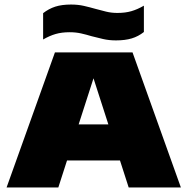

<svg xmlns="http://www.w3.org/2000/svg" viewBox="-20 -826 826 846"><path d="M9 0 222 -595H564L777 0H547L382 -512H402L237 0ZM232 -119 286 -278H499L552 -119ZM491 -648Q460.5 -648 434.5 -654Q408.5 -660 383.5 -666.5Q360.5 -673.5 337 -678.8Q313.5 -684 287 -684Q252 -684 225.2 -676.2Q198.5 -668.5 170 -652V-768Q195 -787.5 223.8 -796.8Q252.5 -806 293 -806Q324 -806 350 -800Q376 -794 400.5 -787Q424 -780.5 447.5 -774.8Q471 -769 497 -769Q532.5 -769 559 -776.8Q585.5 -784.5 614 -801V-685Q589.5 -665.5 560.5 -656.8Q531.5 -648 491 -648Z"/></svg>

Font: Encode Sans SC Expanded Black
Style: Regular
Weight: 900
Width: 7
Designer: Multiple Designers
Foundry: Impallari Type
Version: Version 3.002